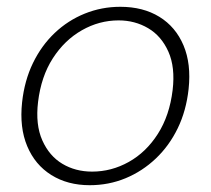

<svg xmlns="http://www.w3.org/2000/svg" viewBox="-20 -533 620 565"><path d="M244 12Q179 12 131 -18Q83 -48 60 -103Q37 -158 45 -232Q52 -296 77 -347.5Q102 -399 141 -436Q180 -473 229.5 -493Q279 -513 334 -513Q401 -513 449 -483.5Q497 -454 520 -399.5Q543 -345 535 -271Q528 -207 503 -155.5Q478 -104 438.5 -66.5Q399 -29 349.5 -8.5Q300 12 244 12ZM251 -28Q308 -28 359 -56.5Q410 -85 444.5 -139Q479 -193 488 -268Q496 -335 475.5 -381Q455 -427 416 -450Q377 -473 329 -473Q272 -473 221 -444Q170 -415 135.5 -361.5Q101 -308 92 -233Q84 -166 104.5 -120Q125 -74 163.5 -51Q202 -28 251 -28Z"/></svg>

Font: DM Sans 17pt ExtraLight
Style: Italic
Weight: 250
Italic angle: -10°
Version: Version 4.004;gftools[0.9.30]